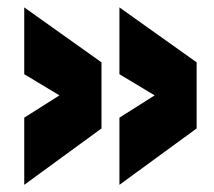

<svg xmlns="http://www.w3.org/2000/svg" viewBox="-20 -565 581 522"><path d="M304.7 -245.1 400.4 -305.7 304.7 -363.3V-544.9L514.6 -395.5V-215.8L304.7 -62.5ZM45.9 -245.1 141.6 -305.7 45.9 -363.3V-544.9L255.9 -395.5V-215.8L45.9 -62.5Z"/></svg>

Font: Paytone One
Style: Regular
Weight: 400
Designer: vernon adams
Foundry: vernon adams
Version: 1.000